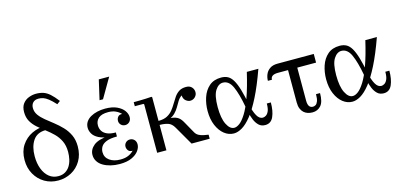

<svg xmlns="http://www.w3.org/2000/svg" viewBox="-67 -1169 3354 1607"><g transform="rotate(-15 1610.5 -365.0)"><path d="M230 -631Q230 -597 250 -569Q270 -541 302 -515Q334 -489 370 -461Q406 -433 438 -399.5Q470 -366 490 -323.5Q510 -281 510 -225Q510 -153 478.5 -100Q447 -47 394.5 -18.5Q342 10 280 10Q215 10 163 -20.5Q111 -51 80.5 -105Q50 -159 50 -228Q50 -303 84.5 -355Q119 -407 174 -433.5Q229 -460 290 -460L285 -425Q211 -425 175.5 -372.5Q140 -320 140 -237Q140 -175 158.5 -127Q177 -79 210.5 -52Q244 -25 290 -25Q325 -25 350 -40Q375 -55 390.5 -80Q406 -105 413 -136.5Q420 -168 420 -200Q420 -256 400.5 -296Q381 -336 350.5 -366Q320 -396 285.5 -422Q251 -448 220 -475Q189 -502 169.5 -536Q150 -570 150 -617Q150 -662 170.5 -689Q191 -716 222.5 -728Q254 -740 285 -740Q321 -740 349 -730.5Q377 -721 404 -697Q431 -673 464 -630L436 -609Q403 -645 379 -663.5Q355 -682 335.5 -688.5Q316 -695 295 -695Q264 -695 247 -677.5Q230 -660 230 -631Z M610 -122Q610 -169 651.5 -203Q693 -237 796 -244V-230Q732 -237 696 -255.5Q660 -274 645 -300Q630 -326 630 -352Q630 -382 645 -404Q660 -426 685.5 -440.5Q711 -455 743.5 -462.5Q776 -470 812 -470Q874 -470 914 -451Q954 -432 973.5 -404.5Q993 -377 993 -349Q993 -323 977.5 -308Q962 -293 941 -293Q919 -293 904.5 -307.5Q890 -322 890 -342Q890 -362 902 -377Q914 -392 939 -390Q920 -410 893 -422.5Q866 -435 828 -435Q772 -435 745 -411.5Q718 -388 718 -350Q718 -322 731.5 -300.5Q745 -279 773.5 -266.5Q802 -254 848 -254V-219Q789 -219 756 -205.5Q723 -192 710 -170Q697 -148 697 -123Q697 -78 733.5 -51.5Q770 -25 828 -25Q869 -25 897 -37.5Q925 -50 944 -70Q919 -69 907 -84Q895 -99 895 -118Q895 -138 909.5 -152.5Q924 -167 946 -167Q967 -167 982.5 -152Q998 -137 998 -111Q998 -84 978 -56Q958 -28 917 -9Q876 10 812 10Q771 10 734.5 1Q698 -8 670 -24.5Q642 -41 626 -66Q610 -91 610 -122ZM786 -550 825 -720H915L816 -550Z M1138 0V-420L1133 -425H1058V-460Q1084 -460 1110 -460.5Q1136 -461 1161.5 -462Q1187 -463 1213 -465L1218 -460V0ZM1436 0 1342 -163Q1321 -200 1290 -210Q1259 -220 1218 -220V-255H1248Q1302 -255 1334.5 -250.5Q1367 -246 1387.5 -231.5Q1408 -217 1425 -185L1480 -87Q1491 -67 1510.5 -56.5Q1530 -46 1552 -42Q1574 -38 1593 -35V0ZM1218 -231V-255Q1264 -255 1293.5 -270.5Q1323 -286 1342.5 -310.5Q1362 -335 1378 -362.5Q1394 -390 1411 -414.5Q1428 -439 1452 -454.5Q1476 -470 1513 -470Q1544 -470 1561 -452.5Q1578 -435 1579 -410Q1580 -386 1562.5 -367.5Q1545 -349 1519 -349Q1500 -349 1481 -364.5Q1462 -380 1460 -411Q1438 -396 1424 -373Q1410 -350 1396 -325.5Q1382 -301 1361 -279.5Q1340 -258 1306.5 -244.5Q1273 -231 1218 -231Z M1802 10Q1757 10 1719.5 -19.5Q1682 -49 1659 -102.5Q1636 -156 1636 -228Q1636 -289 1654.5 -344.5Q1673 -400 1713 -435Q1753 -470 1817 -470Q1850 -470 1874.5 -457Q1899 -444 1918 -412Q1937 -380 1953.5 -324.5Q1970 -269 1986 -185H1951Q1931 -295 1902 -360Q1873 -425 1820 -425Q1782 -425 1754 -381.5Q1726 -338 1726 -238Q1726 -141 1752.5 -88Q1779 -35 1817 -35Q1838 -35 1863.5 -54Q1889 -73 1918.5 -119.5Q1948 -166 1978 -249Q2008 -332 2038 -460H2138Q2089 -323 2043 -232Q1997 -141 1954.5 -88Q1912 -35 1873.5 -12.5Q1835 10 1802 10ZM2073 10Q2039 10 2017.5 -10.5Q1996 -31 1983 -62Q1970 -93 1963 -126.5Q1956 -160 1951 -185H1986Q1998 -128 2018.5 -91.5Q2039 -55 2069 -55Q2082 -55 2096.5 -64Q2111 -73 2121 -95.5Q2131 -118 2131 -161H2166Q2166 -87 2144.5 -38.5Q2123 10 2073 10Z M2618 -385H2288Q2224 -385 2224 -342H2189Q2189 -370 2200 -397Q2211 -424 2236.5 -442Q2262 -460 2304 -460H2618ZM2455 -394V-99Q2455 -66 2466 -50.5Q2477 -35 2498 -35Q2510 -35 2521.5 -42Q2533 -49 2541 -69.5Q2549 -90 2549 -130H2584Q2584 -54 2555.5 -22Q2527 10 2483 10Q2462 10 2442.5 4Q2423 -2 2408 -15.5Q2393 -29 2384 -51Q2375 -73 2375 -105V-394Z M2829 10Q2784 10 2746.5 -19.5Q2709 -49 2686 -102.5Q2663 -156 2663 -228Q2663 -289 2681.5 -344.5Q2700 -400 2740 -435Q2780 -470 2844 -470Q2877 -470 2901.5 -457Q2926 -444 2945 -412Q2964 -380 2980.5 -324.5Q2997 -269 3013 -185H2978Q2958 -295 2929 -360Q2900 -425 2847 -425Q2809 -425 2781 -381.5Q2753 -338 2753 -238Q2753 -141 2779.5 -88Q2806 -35 2844 -35Q2865 -35 2890.5 -54Q2916 -73 2945.5 -119.5Q2975 -166 3005 -249Q3035 -332 3065 -460H3165Q3116 -323 3070 -232Q3024 -141 2981.5 -88Q2939 -35 2900.5 -12.5Q2862 10 2829 10ZM3100 10Q3066 10 3044.5 -10.5Q3023 -31 3010 -62Q2997 -93 2990 -126.5Q2983 -160 2978 -185H3013Q3025 -128 3045.5 -91.5Q3066 -55 3096 -55Q3109 -55 3123.5 -64Q3138 -73 3148 -95.5Q3158 -118 3158 -161H3193Q3193 -87 3171.5 -38.5Q3150 10 3100 10Z"/></g></svg>

Font: Brygada 1918
Style: Regular
Weight: 400
Designer: Mateusz Machalski | Borys Kosmynka | Przemek Hoffer
Foundry: NIEPODLEGLA 2018
Version: Version 3.006